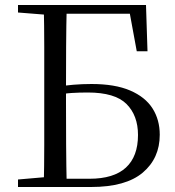

<svg xmlns="http://www.w3.org/2000/svg" viewBox="-20 -748 700 768"><path d="M52 0V-30L190 -42H202V0ZM155 0Q157 -84 157 -169Q157 -254 157 -340V-393Q157 -477 157 -561Q157 -645 155 -728H247Q245 -645 244.5 -561.5Q244 -478 244 -392V-341Q244 -256 244.5 -170Q245 -84 247 0ZM202 0V-33H338Q435 -33 483.5 -77.5Q532 -122 532 -208Q532 -286 486 -332Q440 -378 331 -378Q297 -378 265.5 -376Q234 -374 202 -366V-400Q237 -406 273 -409Q309 -412 346 -412Q440 -412 500.5 -386Q561 -360 590 -314.5Q619 -269 619 -209Q619 -115 551 -57.5Q483 0 344 0ZM52 -698V-728H202V-687H190ZM527 -543 493 -728 535 -693H202V-728H564L570 -543Z"/></svg>

Font: Noto Serif TC
Style: Regular
Weight: 400
Designer: Ryoko NISHIZUKA  (kana & ideographs); Frank Grießhammer (Latin, Greek & Cyrillic); Wenlong ZHANG  (bopomofo); Sandoll Co
Foundry: Adobe
Version: Version 2.003-H1;hotconv 1.1.1;makeotfexe 2.6.0